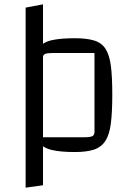

<svg xmlns="http://www.w3.org/2000/svg" viewBox="-20 -685 604 884"><path d="M325 15Q259 15 218.5 5.5Q178 -4 157.5 -31Q137 -58 130 -110.5Q123 -163 123 -250Q123 -335 130 -386.5Q137 -438 157.5 -464.5Q178 -491 218.5 -500Q259 -509 325 -509Q379 -509 413.5 -498.5Q448 -488 466 -460Q484 -432 490.5 -381.5Q497 -331 497 -250Q497 -169 490.5 -117Q484 -65 465 -36Q446 -7 412 4Q378 15 325 15ZM178 -53H367Q395 -53 405 -58Q415 -63 415 -78V-441H225Q199 -441 188.5 -437Q178 -433 178 -422ZM98 179V-650L178 -665V168Z"/></svg>

Font: Changa Light
Style: Regular
Weight: 300
Designer: Eduardo Rodriguez Tunni
Foundry: Eduardo Rodriguez Tunni
Version: Version 3.002; ttfautohint (v1.8.2)